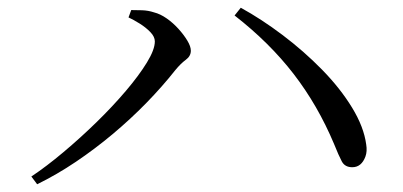

<svg xmlns="http://www.w3.org/2000/svg" viewBox="-20 -594 1040 496"><path d="M61 -138Q100 -164 144 -201Q188 -238 229.5 -278.5Q271 -319 305 -359Q339 -399 359.5 -432.5Q380 -466 380 -487Q380 -499 368.5 -511Q357 -523 341 -533Q325 -543 312 -549L319 -568Q331 -568 347 -567.5Q363 -567 378 -562Q394 -558 410.5 -546.5Q427 -535 441 -519.5Q455 -504 464 -489Q473 -474 473 -463Q473 -449 460 -439.5Q447 -430 433 -413Q399 -370 358 -328Q317 -286 271 -247.5Q225 -209 176 -176Q127 -143 76 -118ZM890 -162Q871 -162 863 -177Q855 -192 843 -222Q801 -322 738.5 -403Q676 -484 586 -554L602 -574Q655 -545 710 -503.5Q765 -462 812 -414Q859 -366 889.5 -316Q920 -266 926 -221Q929 -203 924 -189.5Q919 -176 910.5 -169Q902 -162 890 -162Z"/></svg>

Font: Noto Serif SC ExtraLight
Style: Regular
Weight: 400
Version: Version 2.002-H1;hotconv 1.1.0;makeotfexe 2.6.0